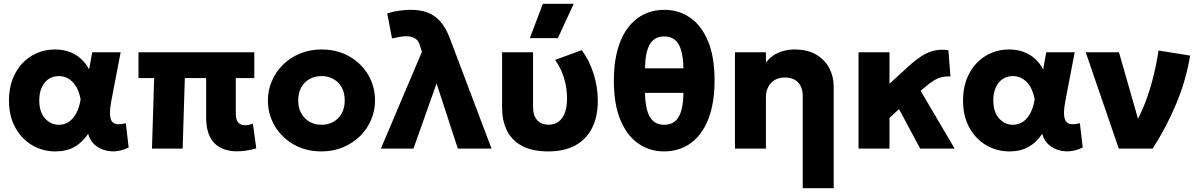

<svg xmlns="http://www.w3.org/2000/svg" viewBox="-20 -787 6350 1017"><path d="M273.5 15Q206 15 150 -18Q94 -51 60.8 -111.8Q27.5 -172.5 27.5 -255Q27.5 -317 46.5 -367Q65.5 -417 99 -452.2Q132.5 -487.5 176.5 -506.2Q220.5 -525 271.5 -525Q312 -525 346.2 -512.8Q380.5 -500.5 407.2 -477Q434 -453.5 452 -419.5L468.5 -510H619L571 -260Q562.5 -217 562.5 -189Q562.5 -161 571.2 -146.5Q580 -132 598.8 -129.5Q617.5 -127 646.5 -134.5L661.5 -5.5Q615.5 17 570.5 14.5Q525.5 12 492 -12Q458.5 -36 447 -78.5Q416 -32 373.8 -8.5Q331.5 15 273.5 15ZM292 -126Q321 -126 344.2 -141.5Q367.5 -157 383.8 -187Q400 -217 407 -260.5Q404 -277.5 398.2 -295.2Q392.5 -313 383 -329Q373.5 -345 360.2 -357.2Q347 -369.5 330 -376.8Q313 -384 291.5 -384Q261 -384 237.8 -368.5Q214.5 -353 201.2 -324.2Q188 -295.5 188 -256Q188 -193.5 218.5 -159.8Q249 -126 292 -126Z M1235.5 14.5Q1198.5 14.5 1168.5 4.2Q1138.5 -6 1116.8 -27.5Q1095 -49 1083.5 -83Q1072 -117 1072 -164.5V-373.5H959L947.5 0H785L796.5 -373.5H713.5V-510H1327V-373.5H1229V-185Q1229 -152 1242 -137.8Q1255 -123.5 1277.5 -123.5Q1287.5 -123.5 1298 -125.8Q1308.5 -128 1319.5 -132L1337.5 -1Q1310.5 6.5 1285 10.5Q1259.5 14.5 1235.5 14.5Z M1683 15Q1599.5 15 1535.5 -21.8Q1471.5 -58.5 1435.2 -120Q1399 -181.5 1399 -255Q1399 -308.5 1419.8 -357.2Q1440.5 -406 1478.5 -443.8Q1516.5 -481.5 1568.5 -503.2Q1620.5 -525 1683 -525Q1766.5 -525 1830.5 -488.2Q1894.5 -451.5 1930.5 -390Q1966.5 -328.5 1966.5 -255Q1966.5 -201.5 1946 -152.8Q1925.5 -104 1887.5 -66.5Q1849.5 -29 1797.5 -7Q1745.5 15 1683 15ZM1683 -126Q1718 -126 1746 -141.8Q1774 -157.5 1790 -186.5Q1806 -215.5 1806 -255Q1806 -295 1790.2 -323.8Q1774.5 -352.5 1746.5 -368.2Q1718.5 -384 1683 -384Q1647.5 -384 1619.5 -368.2Q1591.5 -352.5 1575.5 -323.8Q1559.5 -295 1559.5 -255Q1559.5 -215.5 1575.8 -186.5Q1592 -157.5 1620 -141.8Q1648 -126 1683 -126Z M1997.5 0 2215 -513 2203.5 -548Q2197 -572.5 2178 -583.8Q2159 -595 2133.5 -595Q2118 -595 2098.2 -591.8Q2078.5 -588.5 2056.5 -583.5L2031 -716Q2061 -726 2095 -730.5Q2129 -735 2156.5 -735Q2205.5 -735 2244.2 -720.8Q2283 -706.5 2312.5 -673Q2342 -639.5 2364 -581L2583.5 0H2405L2292.5 -345L2170 0Z M2886 15Q2797 15 2743 -15.2Q2689 -45.5 2664.2 -97.5Q2639.5 -149.5 2639.5 -215V-510H2803.5V-221.5Q2803.5 -175 2825.2 -150.8Q2847 -126.5 2886.5 -126.5Q2910.5 -126.5 2928.5 -136.2Q2946.5 -146 2958.8 -163.8Q2971 -181.5 2977.2 -207.2Q2983.5 -233 2983.5 -265Q2983.5 -303 2976.2 -339Q2969 -375 2955 -408Q2941 -441 2920 -469.5L3061.5 -521.5Q3102 -467 3124.2 -396Q3146.5 -325 3146.5 -254.5Q3146.5 -169 3116.2 -109Q3086 -49 3028 -17.2Q2970 14.5 2886 15ZM2786.5 -585 2855.5 -767H3019L2935 -585Z M3498.5 15Q3422 15 3361.8 -26.2Q3301.5 -67.5 3266.5 -150.8Q3231.5 -234 3231.5 -360Q3231.5 -436 3244.5 -496.2Q3257.5 -556.5 3281.5 -601.2Q3305.5 -646 3338.8 -675.8Q3372 -705.5 3412.2 -720.2Q3452.5 -735 3498.5 -735Q3574.5 -735 3634.8 -694Q3695 -653 3730 -569.8Q3765 -486.5 3765 -360Q3765 -284.5 3752 -224.2Q3739 -164 3715 -119Q3691 -74 3658 -44.2Q3625 -14.5 3584.5 0.2Q3544 15 3498.5 15ZM3498.5 -126Q3549.5 -126 3574.2 -167Q3599 -208 3600 -295H3396.5Q3397.5 -237 3408.8 -199.5Q3420 -162 3442 -144Q3464 -126 3498.5 -126ZM3396.5 -425H3600Q3599 -483 3588 -520.5Q3577 -558 3554.8 -576Q3532.5 -594 3498.5 -594Q3447 -594 3422.5 -553.2Q3398 -512.5 3396.5 -425Z M4232 210V-277.5Q4232 -323.5 4207.8 -350Q4183.5 -376.5 4136.5 -376.5Q4106.5 -376.5 4084.2 -363.5Q4062 -350.5 4049.5 -326.8Q4037 -303 4037 -272.5V0H3873V-510H4037V-456Q4065.5 -492 4104.5 -508.5Q4143.5 -525 4186.5 -525Q4258.5 -525 4305 -496.8Q4351.5 -468.5 4373.8 -423.8Q4396 -379 4396 -329V210Z M4527.5 0V-510H4691.5V-343.5L4790 -433.5Q4826.5 -467 4859.8 -488.8Q4893 -510.5 4927.8 -518.8Q4962.5 -527 5003.5 -521L5014.5 -382Q4986.5 -383.5 4964 -377Q4941.5 -370.5 4921.8 -357.5Q4902 -344.5 4881.5 -327L4856.5 -306L5036.5 0H4854L4742 -209L4691.5 -162.5V0Z M5327 15Q5259.5 15 5203.5 -18Q5147.5 -51 5114.2 -111.8Q5081 -172.5 5081 -255Q5081 -317 5100 -367Q5119 -417 5152.5 -452.2Q5186 -487.5 5230 -506.2Q5274 -525 5325 -525Q5365.5 -525 5399.8 -512.8Q5434 -500.5 5460.8 -477Q5487.5 -453.5 5505.5 -419.5L5522 -510H5672.5L5624.5 -260Q5616 -217 5616 -189Q5616 -161 5624.8 -146.5Q5633.5 -132 5652.2 -129.5Q5671 -127 5700 -134.5L5715 -5.5Q5669 17 5624 14.5Q5579 12 5545.5 -12Q5512 -36 5500.5 -78.5Q5469.5 -32 5427.2 -8.5Q5385 15 5327 15ZM5345.5 -126Q5374.5 -126 5397.8 -141.5Q5421 -157 5437.2 -187Q5453.5 -217 5460.5 -260.5Q5457.5 -277.5 5451.8 -295.2Q5446 -313 5436.5 -329Q5427 -345 5413.8 -357.2Q5400.5 -369.5 5383.5 -376.8Q5366.5 -384 5345 -384Q5314.5 -384 5291.2 -368.5Q5268 -353 5254.8 -324.2Q5241.5 -295.5 5241.5 -256Q5241.5 -193.5 5272 -159.8Q5302.5 -126 5345.5 -126Z M5906 0 5731 -510H5907L6027 -91L5988.5 -125Q6019 -174 6044.2 -238.8Q6069.5 -303.5 6087.8 -376Q6106 -448.5 6116.5 -519.5L6284 -492.5Q6262.5 -362 6209.8 -236.2Q6157 -110.5 6085.5 0Z"/></svg>

Font: Geologica Cursive
Style: Bold
Weight: 700
Designer: Sindre Bremnes, Frode Helland
Foundry: Monokrom Skriftforlag AS
Version: Version 1.010;gftools[0.9.28]